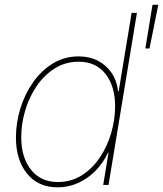

<svg xmlns="http://www.w3.org/2000/svg" viewBox="-20 -782 689 812"><path d="M224.1 10.3Q141.1 10.3 94.2 -47.9Q47.4 -106 47.4 -200.2Q47.4 -261.7 65.9 -322.5Q84.5 -383.3 119.4 -433.3Q154.3 -483.4 203.1 -513.4Q252 -543.5 313 -543.5Q358.9 -543.5 394.5 -524.9Q430.2 -506.3 452.4 -473.1Q474.6 -439.9 479.5 -396H481.9L536.6 -727.5H559.1L439 0H416.5L439 -136.7H437Q416.5 -92.8 383.8 -59.6Q351.1 -26.4 310.3 -8.1Q269.5 10.3 224.1 10.3ZM224.6 -12.2Q281.2 -12.2 326.2 -40.8Q371.1 -69.3 402.6 -116.5Q434.1 -163.6 450.4 -220.2Q466.8 -276.9 466.8 -333Q466.8 -417.5 426.3 -469.2Q385.7 -521 312.5 -521Q256.8 -521 211.9 -492.9Q167 -464.8 135.3 -418.2Q103.5 -371.6 86.7 -315.2Q69.8 -258.8 69.8 -201.7Q69.8 -116.7 110.8 -64.5Q151.9 -12.2 224.6 -12.2ZM594.7 -577.1 625 -761.7H649.4L612.3 -577.1Z"/></svg>

Font: Inter 20pt Thin
Style: Italic
Weight: 250
Italic angle: -9.3988°
Version: Version 4.001;git-66647c0bb